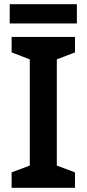

<svg xmlns="http://www.w3.org/2000/svg" viewBox="-20 -889 410 909"><path d="M335 0H35V-73L121 -105V-608L35 -641V-714H335V-641L249 -608V-105L335 -73ZM344 -869V-778H26V-869Z"/></svg>

Font: Noto Sans Gurmukhi UI SemiBold
Style: Regular
Weight: 600
Designer: Jelle Bosma - Monotype Design Team
Foundry: Monotype Imaging Inc.
Version: Version 2.004; ttfautohint (v1.8.4.7-5d5b)